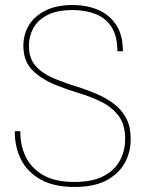

<svg xmlns="http://www.w3.org/2000/svg" viewBox="-20 -732 580 764"><path d="M277 12Q194 12 141 -18Q88 -48 63 -98.5Q38 -149 39 -210H61Q60 -156 81.5 -110Q103 -64 150.5 -36Q198 -8 276 -8Q347 -8 391.5 -31Q436 -54 457 -93Q478 -132 478 -179Q478 -237 451.5 -271.5Q425 -306 383.5 -326.5Q342 -347 294 -361.5Q246 -376 204 -393Q146 -416 109.5 -452Q73 -488 73 -550Q73 -594 94.5 -630.5Q116 -667 160 -689.5Q204 -712 269 -712Q325 -712 370 -693Q415 -674 442 -633.5Q469 -593 469 -528H447Q447 -589 423.5 -625Q400 -661 359.5 -676.5Q319 -692 269 -692Q206 -692 167.5 -671.5Q129 -651 112 -619Q95 -587 95 -550Q95 -500 121.5 -470Q148 -440 190 -422Q232 -404 280.5 -389Q329 -374 374 -354Q409 -338 437.5 -315.5Q466 -293 483 -260Q500 -227 500 -179Q500 -125 475.5 -82Q451 -39 402 -13.5Q353 12 277 12Z"/></svg>

Font: DM Sans 28pt Thin
Style: Regular
Weight: 250
Version: Version 4.004;gftools[0.9.30]